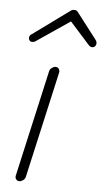

<svg xmlns="http://www.w3.org/2000/svg" viewBox="-53 -773 443 814"><g transform="rotate(5 168.0 -366.0)"><path d="M48.8 -605Q50.3 -615.2 60.1 -620.1L214.8 -732.9Q221.2 -737.8 230 -737.8Q239.7 -737.8 244.1 -731.9L330.1 -620.1Q335.9 -613.3 335.9 -604Q335.9 -597.2 331.1 -592Q326.2 -586.9 317.9 -586.9Q311.5 -586.9 304.2 -594.2L220.2 -688L77.1 -590.8Q71.3 -586.9 64 -586.9Q56.6 -586.9 52.2 -592.5Q47.9 -598.1 48.8 -605ZM61 5.9Q52.2 5.9 47.1 -0.7Q42 -7.3 43.9 -16.1L146 -469.2Q147.9 -478 156 -484.1Q164.1 -490.2 171.9 -490.2Q181.2 -490.2 185.8 -483.4Q190.4 -476.6 189 -467.8L86.9 -15.1Q85 -5.9 76.7 0Q68.4 5.9 61 5.9Z"/></g></svg>

Font: Comic Neue Light
Style: Italic
Weight: 300
Italic angle: -12°
Designer: Craig Rozynski
Foundry: Craig Rozynski
Version: Version 2.003;hotconv 1.0.109;makeotfexe 2.5.65596